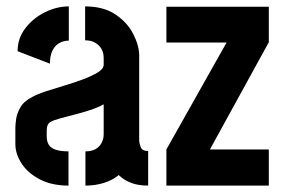

<svg xmlns="http://www.w3.org/2000/svg" viewBox="-20 -580 890 600"><path d="M194 0Q142 0 104.5 -19.5Q67 -39 47.5 -69Q28 -99 28 -130V-180Q28 -191 30.5 -208.5Q33 -226 44 -245Q55 -264 81 -277Q97 -286 124.5 -295Q152 -304 182.5 -313Q213 -322 240.5 -332.5Q268 -343 286 -354Q304 -365 304 -378V-399Q304 -416 296.5 -428Q289 -440 276.5 -447Q264 -454 246 -454V-560Q303 -560 340.5 -535Q378 -510 396.5 -473.5Q415 -437 415 -406V-140Q415 -134 419.5 -121Q424 -108 443 -108V0Q411 0 388.5 -9Q366 -18 351 -33Q332 -17 305 -8.5Q278 0 247 0V-107Q266 -107 278.5 -114Q291 -121 297.5 -133.5Q304 -146 304 -160V-254Q286 -244 261.5 -236Q237 -228 211.5 -221.5Q186 -215 166 -209.5Q146 -204 138 -199Q126 -192 126 -173V-154Q126 -138 132.5 -127.5Q139 -117 154.5 -112Q170 -107 194 -107ZM136 -381 35 -420Q35 -460 59 -491.5Q83 -523 120 -541.5Q157 -560 195 -560V-453Q178 -453 164.5 -445Q151 -437 143.5 -421Q136 -405 136 -381Z M500 0V-113L688 -447H500V-559H820V-448L636 -113H820V0Z"/></svg>

Font: Stick No Bills
Style: Bold
Weight: 700
Version: Version 2.000